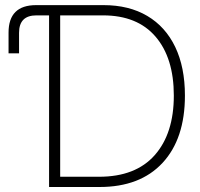

<svg xmlns="http://www.w3.org/2000/svg" viewBox="-20 -748 802 768"><path d="M14.2 -534.7V-617.7Q14.2 -727.5 124.5 -727.5H394Q496.1 -727.5 569.1 -684.3Q642.1 -641.1 680.9 -560.1Q719.7 -479 719.7 -365.7Q719.7 -192.9 630.1 -96.4Q540.5 0 378.4 0H176.3V-686.5H125.5Q56.2 -686.5 56.2 -616.7V-534.7ZM220.7 -41H376.5Q522.5 -41 598.9 -127.4Q675.3 -213.9 675.3 -365.7Q675.3 -516.1 602.3 -601.3Q529.3 -686.5 392.1 -686.5H220.7Z"/></svg>

Font: Inter Display Extra Light
Style: Regular
Weight: 200
Designer: Rasmus Andersson
Foundry: rsms
Version: Version 4.000;git-4fc901f